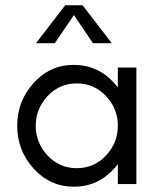

<svg xmlns="http://www.w3.org/2000/svg" viewBox="-20 -695 610 725"><path d="M259 -638 331 -532H402L292 -675H226L116 -532H187ZM425 -220C425 -177.2 410.2 -139.8 380.5 -108C350.7 -76 313.8 -60 270 -60C226.2 -60 189.3 -76 159.5 -108C129.8 -139.8 115 -177.2 115 -220C115 -262.8 129.8 -300.2 159.5 -332C189.3 -364 226.2 -380 270 -380C313.8 -380 350.7 -364 380.5 -332C410.2 -300.2 425 -262.8 425 -220ZM495 0V-440H425V-364.9C421.1 -370 416.9 -375.1 412.5 -380C370.9 -426.7 319.8 -450 259 -450C198.2 -450 147.1 -426.7 105.5 -380C65.2 -334.7 45 -281.4 45 -220C45 -158.6 65.2 -105.3 105.5 -60C147.1 -13.3 198.2 10 259 10C319.8 10 370.9 -13.3 412.5 -60C416.9 -64.9 421.1 -70 425 -75.1V0Z"/></svg>

Font: GI
Style: Regular
Weight: 400
Designer: Alfredo Marco Pradil
Version: Version 1.01 2015